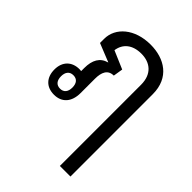

<svg xmlns="http://www.w3.org/2000/svg" viewBox="-233 -677 1052 1052"><g transform="rotate(45 293.0 -151.0)"><path d="M424 260H506V-378C506 -506 413 -562 306 -562C183 -562 103 -491 103 -404V-372L210 -329V-328C161 -315 139 -275 139 -214V-190C135 -190 130 -191 125 -191C67 -191 29 -154 29 -93C29 -31 65 7 125 7C185 7 222 -33 222 -103V-214C222 -263 237 -299 283 -299L292 -355L187 -400C195 -456 236 -491 305 -491C372 -491 424 -453 424 -369ZM125 -40C96 -40 81 -60 81 -92C81 -124 96 -144 125 -144C154 -144 169 -125 169 -92C169 -60 154 -40 125 -40Z"/></g></svg>

Font: Noto Sans Thai Looped SemiCondensed
Style: Regular
Weight: 400
Width: 4
Designer: Sasikarn Vongin, Ben Mitchell
Foundry: The Fontpad Ltd
Version: Version 1.001